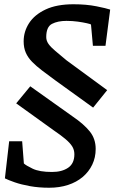

<svg xmlns="http://www.w3.org/2000/svg" viewBox="-20 -717 566 901"><path d="M211 164Q162 164 120.5 156.5Q79 149 49 138.5Q19 128 3 120L23 -54H84L92 50Q101 59 133 74.5Q165 90 224 90Q271 90 300 70Q329 50 329 7Q329 -14 318.5 -30.5Q308 -47 286.5 -65Q265 -83 234 -104L56 -232L122 -312L323 -169Q373 -135 401 -100.5Q429 -66 429 -18Q429 22 413 55.5Q397 89 368 113.5Q339 138 299 151Q259 164 211 164ZM417 -212 238 -341Q204 -366 177 -386.5Q150 -407 130.5 -427Q111 -447 101 -470Q91 -493 91 -523Q91 -569 116.5 -608.5Q142 -648 194 -672.5Q246 -697 325 -697Q385 -697 432.5 -687.5Q480 -678 497 -672L475 -502H416L407 -602Q405 -604 387.5 -608Q370 -612 345 -615.5Q320 -619 292 -619Q251 -619 224 -605Q197 -591 197 -543Q197 -526 207.5 -511Q218 -496 239.5 -478Q261 -460 292 -434L483 -294Z"/></svg>

Font: Faustina SemiBold
Style: Italic
Weight: 600
Italic angle: -8°
Designer: Alfonso Garcia
Foundry: http://www.omnibus-type.com
Version: Version 1.200